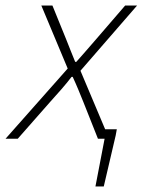

<svg xmlns="http://www.w3.org/2000/svg" viewBox="-67 -500 514 692"><path d="M-47 0H-3L114 -133C143 -165 168 -193 191 -223H195C209 -193 222 -161 234 -131L286 0H310L277 172H307L350 -12L354 -34H312L223 -245L427 -480H384L278 -357C254 -329 231 -303 208 -277H204C192 -305 184 -328 172 -357L122 -480H82L177 -253Z"/></svg>

Font: Source Sans Pro Light
Style: Italic
Weight: 300
Italic angle: -11°
Designer: Paul D. Hunt
Foundry: Adobe Systems Incorporated
Version: Version 3.006;hotconv 1.0.111;makeotfexe 2.5.65597